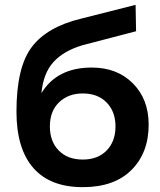

<svg xmlns="http://www.w3.org/2000/svg" viewBox="-20 -763 662 793"><path d="M322 10Q187 10 117.5 -69.5Q48 -149 48 -302Q48 -485 111 -568.5Q174 -652 315 -686L540 -743L542 -634L320 -576Q243 -553 201 -507Q159 -461 151 -378Q215 -484 359 -484Q464 -484 529 -418.5Q594 -353 594 -248Q594 -132 523 -61Q452 10 322 10ZM322 -104Q384 -104 420.5 -141.5Q457 -179 457 -241Q457 -302 420.5 -339.5Q384 -377 322 -377Q262 -377 224 -340.5Q186 -304 186 -241Q186 -179 222.5 -141.5Q259 -104 322 -104Z"/></svg>

Font: Raleway-v4020
Style: Bold
Weight: 700
Designer: Matt McInerney, Pablo Impallari, Rodrigo Fuenzalida
Foundry: Matt McInerney, Pablo Impallari, Rodrigo Fuenzalida
Version: Version 4.020;PS 004.020;hotconv 1.0.88;makeotf.lib2.5.64775